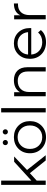

<svg xmlns="http://www.w3.org/2000/svg" viewBox="1186 -1968 787 3198"><g transform="rotate(-90 1579.0 -368.5)"><path d="M99 0V-742H170V-239L484 -526H572L347 -311L593 0H506L294 -264L170 -150V0Z M1085.5 -70.5Q1010 5 894 5Q778 5 702 -70.5Q626 -146 626 -263Q626 -380 702 -455Q778 -530 894 -530Q1010 -530 1085.5 -455Q1161 -380 1161 -263Q1161 -146 1085.5 -70.5ZM753.5 -411Q698 -354 698 -263Q698 -172 753.5 -115Q809 -58 894 -58Q979 -58 1034 -115Q1089 -172 1089 -263Q1089 -354 1034 -411Q979 -468 894 -468Q809 -468 753.5 -411ZM761 -673Q761 -691 773.5 -703.5Q786 -716 804 -716Q821 -716 834 -703.5Q847 -691 847 -673Q847 -655 834.5 -642.5Q822 -630 804 -630Q786 -630 773.5 -642Q761 -654 761 -673ZM982 -716Q1000 -716 1012.5 -703.5Q1025 -691 1025 -673Q1025 -654 1012.5 -642Q1000 -630 982 -630Q964 -630 951.5 -642.5Q939 -655 939 -673Q939 -691 952 -703.5Q965 -716 982 -716Z M1306 0V-742H1377V0Z M1843 -530Q1942 -530 2000.5 -472.5Q2059 -415 2059 -305V0H1988V-298Q1988 -380 1947 -423Q1906 -466 1830 -466Q1745 -466 1695.5 -415.5Q1646 -365 1646 -276V0H1575V-526H1643V-429Q1703 -530 1843 -530Z M2475 5Q2353 5 2276 -70Q2199 -145 2199 -263Q2199 -380 2272 -455Q2345 -530 2456 -530Q2568 -530 2639.5 -455.5Q2711 -381 2711 -263Q2711 -260 2710.5 -252.5Q2710 -245 2710 -241H2270Q2276 -159 2333 -108.5Q2390 -58 2477 -58Q2578 -58 2638 -127L2678 -81Q2606 5 2475 5ZM2270 -294H2643Q2636 -372 2584.5 -420.5Q2533 -469 2456 -469Q2380 -469 2328.5 -420.5Q2277 -372 2270 -294Z M2856 0V-526H2924V-423Q2974 -530 3121 -530V-461Q3118 -461 3112 -461.5Q3106 -462 3104 -462Q3021 -462 2974 -411Q2927 -360 2927 -268V0Z"/></g></svg>

Font: Belfius21
Style: Regular
Weight: 400
Designer: Montserrat's base design by Julieta Ulanovsky, modified by Coast SPRL for Belfius Bank NV.
Foundry: Montserrat's base design by Julieta Ulanovsky, modified by Coast SPRL for Belfius Bank NV.
Version: Version 2.000;FEAKit 1.0